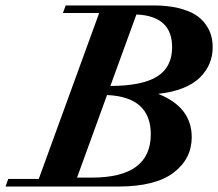

<svg xmlns="http://www.w3.org/2000/svg" viewBox="-56 -683 798 703"><path d="M-35.6 0 -25.9 -27.8H85.9L307.1 -635.3H174.3L184.6 -663.1H506.3Q556.6 -663.1 595.5 -653.8Q634.3 -644.5 658 -629.9Q681.6 -615.2 696.5 -594.5Q711.4 -573.7 717 -553.2Q722.7 -532.7 722.7 -509.8Q722.7 -478 711.2 -450.4Q699.7 -422.9 676.3 -399.4Q652.8 -376 613.8 -360.4Q574.7 -344.7 522.9 -339.4Q646 -291 646 -180.7Q646 -101.1 579.1 -50.5Q512.2 0 376.5 0ZM574.2 -510.3Q574.2 -624.5 443.4 -629.9L348.1 -368.2Q465.3 -368.7 519.8 -403.1Q574.2 -437.5 574.2 -510.3ZM496.1 -191.4Q496.1 -328.1 335.9 -335L226.1 -32.7H280.3Q496.1 -32.7 496.1 -191.4Z"/></svg>

Font: Elstob 14pt
Style: Bold Italic
Weight: 700
Italic angle: -20°
Designer: Peter S. Baker
Version: Version 1.015